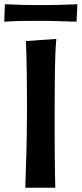

<svg xmlns="http://www.w3.org/2000/svg" viewBox="-48 -883 384 903"><path d="M217 -700Q214 -668 212.5 -634.5Q211 -601 210.5 -560.5Q210 -520 209.5 -470Q209 -420 209 -356Q209 -296 209 -247.5Q209 -199 209.5 -157Q210 -115 210.5 -77Q211 -39 212 0H71Q72 -48 73.5 -84.5Q75 -121 76 -160.5Q77 -200 78 -251Q79 -302 79 -379Q79 -456 78 -532.5Q77 -609 74 -690ZM312 -781Q264 -782 226.5 -783.5Q189 -785 142 -785Q95 -785 57 -784.5Q19 -784 -28 -781L-25 -863Q22 -861 59.5 -860Q97 -859 145 -859Q192 -859 230 -860Q268 -861 316 -863Z"/></svg>

Font: Cantora One
Style: Regular
Weight: 400
Designer: Pablo Impallari, Rodrigo Fuenzalida
Foundry: Pablo Impallari
Version: Version 1.002; ttfautohint (v0.8) -G 200 -r 50